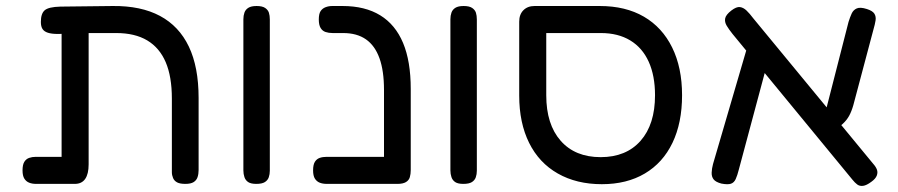

<svg xmlns="http://www.w3.org/2000/svg" viewBox="-20 -602 2988 639"><path d="M100 10Q87 10 77 6Q67 2 61 -7.5Q55 -17 55 -35Q55 -54 61 -63.5Q67 -73 77 -76.5Q87 -80 99 -80H185V-518L222 -490Q193 -489 172.5 -489Q152 -489 139.5 -493Q127 -497 121.5 -505.5Q116 -514 116 -529Q116 -557 129 -568Q142 -579 181 -580L355 -582Q449 -583 512.5 -549Q576 -515 608.5 -447Q641 -379 641 -276V-36Q641 -23 637.5 -12.5Q634 -2 624.5 4Q615 10 597 10Q579 10 569.5 5Q560 0 556 -9.5Q552 -19 552 -29V-274Q552 -347 531.5 -395Q511 -443 470 -467.5Q429 -492 367 -492H275V-55Q275 -23 263.5 -6.5Q252 10 229 10Z M833 10Q815 10 806 4Q797 -2 793.5 -12.5Q790 -23 790 -35V-538Q790 -550 793.5 -560Q797 -570 806.5 -576Q816 -582 834 -582Q853 -582 862.5 -575.5Q872 -569 875 -559.5Q878 -550 878 -537V-34Q878 -22 874.5 -12Q871 -2 861.5 4Q852 10 833 10Z M1303 10Q1285 10 1275.5 5Q1266 0 1262 -9.5Q1258 -19 1258 -29V-303Q1258 -366 1243 -408Q1228 -450 1198 -471Q1168 -492 1122 -492H1087Q1074 -492 1063.5 -495.5Q1053 -499 1047 -509Q1041 -519 1041 -537Q1041 -556 1047 -565Q1053 -574 1063.5 -578Q1074 -582 1086 -582H1120Q1195 -582 1245.5 -551Q1296 -520 1321.5 -459Q1347 -398 1347 -306V-36Q1347 -23 1344 -12.5Q1341 -2 1331 4Q1321 10 1303 10ZM1068 10Q1054 10 1044 6Q1034 2 1028 -7.5Q1022 -17 1022 -35Q1022 -54 1028 -63.5Q1034 -73 1044 -76.5Q1054 -80 1067 -80H1307L1306 10Z M1522 10Q1504 10 1495 4Q1486 -2 1482.5 -12.5Q1479 -23 1479 -35V-538Q1479 -550 1482.5 -560Q1486 -570 1495.5 -576Q1505 -582 1523 -582Q1542 -582 1551.5 -575.5Q1561 -569 1564 -559.5Q1567 -550 1567 -537V-34Q1567 -22 1563.5 -12Q1560 -2 1550.5 4Q1541 10 1522 10Z M1983 11Q1899 11 1836.5 -24.5Q1774 -60 1741 -126.5Q1708 -193 1708 -284V-530Q1708 -554 1722 -568Q1736 -582 1759 -582H1976Q2062 -582 2123 -546.5Q2184 -511 2217 -444Q2250 -377 2250 -285Q2250 -193 2218 -126.5Q2186 -60 2126 -24.5Q2066 11 1983 11ZM1979 -79Q2064 -79 2112 -133.5Q2160 -188 2160 -285Q2160 -350 2139 -396.5Q2118 -443 2077.5 -467.5Q2037 -492 1980 -492H1798V-285Q1798 -188 1846 -133.5Q1894 -79 1979 -79Z M2880 3Q2864 15 2852.5 16.5Q2841 18 2833 12Q2825 6 2817 -4L2418 -489Q2406 -504 2398.5 -516.5Q2391 -529 2393.5 -541Q2396 -553 2414 -567Q2431 -580 2442.5 -578.5Q2454 -577 2464.5 -567Q2475 -557 2487 -541L2886 -57Q2895 -47 2898.5 -37.5Q2902 -28 2898 -17.5Q2894 -7 2880 3ZM2381 9Q2362 4 2355 -5Q2348 -14 2348.5 -27.5Q2349 -41 2353 -56L2470 -456L2543 -426L2439 -38Q2434 -18 2428.5 -6Q2423 6 2412.5 9.5Q2402 13 2381 9ZM2752 -164 2718 -193 2804 -529Q2809 -545 2814.5 -557Q2820 -569 2831.5 -574Q2843 -579 2865 -572Q2884 -566 2890 -556.5Q2896 -547 2894 -534Q2892 -521 2887 -504L2820 -252Q2814 -231 2806 -216.5Q2798 -202 2785 -190Q2772 -178 2752 -164Z"/></svg>

Font: Fredoka Light
Style: Regular
Weight: 400
Version: Version 2.001